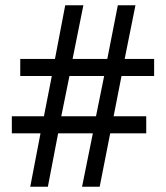

<svg xmlns="http://www.w3.org/2000/svg" viewBox="-20 -803 631 730"><path d="M95 -93 134 -296H25V-361H147L177 -514H57V-579H189L228 -783H297L256 -579H388L428 -783H495L454 -579H566V-514H442L412 -361H536V-296H399L359 -93H292L333 -296H201L162 -93ZM213 -361H345L376 -514H244Z"/></svg>

Font: Noto Sans Kannada UI SemiCondensed
Style: Regular
Weight: 400
Width: 4
Designer: Jelle Bosma - Monotype Design Team
Foundry: Monotype Imaging Inc.
Version: Version 2.005; ttfautohint (v1.8.4.7-5d5b)